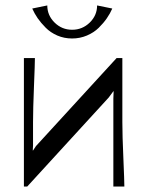

<svg xmlns="http://www.w3.org/2000/svg" viewBox="-20 -678 531 698"><path d="M424.8 -466.8V-233.9Q424.8 -186.5 428.5 -102.8Q432.1 -19 432.1 0H392.1V-235.8V-319.8L393.1 -346.2H392.1L375 -323.2L79.1 0H66.9V-466.8H106.9Q106.9 -447.3 103.5 -364.3Q100.1 -281.2 100.1 -233.9V-148.9L99.1 -130.9H100.1L110.8 -147L403.8 -466.8ZM97.2 -647 151.9 -658.2Q151.9 -622.1 178.5 -595.9Q205.1 -569.8 242.2 -569.8Q279.3 -569.8 306.2 -595.9Q333 -622.1 333 -658.2L388.2 -647Q380.4 -628.9 368.4 -611.6Q356.4 -594.2 338.9 -576.9Q321.3 -559.6 295.9 -548.8Q270.5 -538.1 242.2 -538.1Q213.4 -538.1 188.5 -548.8Q163.6 -559.6 146 -577.4Q128.4 -595.2 116.9 -611.8Q105.5 -628.4 97.2 -647Z"/></svg>

Font: Resagokr
Style: Regular
Weight: 500
Designer: gluk
Foundry: gluk
Version: Version 0.95